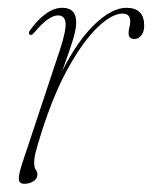

<svg xmlns="http://www.w3.org/2000/svg" viewBox="-20 -452 380 480"><path d="M54.5 -365.5Q50 -368.5 54.5 -375.5Q73.5 -402.5 94.5 -417.5Q115.5 -432.5 135.5 -432.5Q170.5 -432.5 170.5 -396Q170.5 -381.5 163.8 -357.5Q157 -333.5 135.5 -274.5Q174 -350.5 217 -391.5Q260 -432.5 296 -432.5Q340.5 -432.5 340.5 -388Q340.5 -373 333.5 -363.8Q326.5 -354.5 316 -354.5Q301.5 -354.5 301.5 -369Q301.5 -377 303.5 -383.5Q305.5 -390 305.5 -399Q305.5 -418 286.5 -418Q260 -418 224.5 -384.2Q189 -350.5 152 -284.8Q115 -219 84.5 -123.5Q74 -90 69.8 -74Q65.5 -58 65.5 -46Q65.5 -32.5 69.5 -27.5Q73.5 -22.5 73.5 -15Q73.5 -5.5 63.8 1Q54 7.5 41 7.5Q27.5 7.5 27 -4.5Q26.5 -16.5 37 -48L130.5 -329.5Q146 -377.5 143.8 -395.5Q141.5 -413.5 125 -413.5Q114 -413.5 100 -404Q86 -394.5 64.5 -369.5Q58.5 -362.5 54.5 -365.5Z"/></svg>

Font: Fraunces 144pt Soft Thin
Style: Italic
Weight: 100
Italic angle: -16°
Version: Version 1.000;[0bf87f6ff]